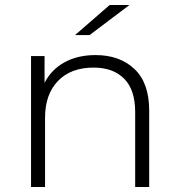

<svg xmlns="http://www.w3.org/2000/svg" viewBox="-20 -747 714 767"><path d="M362 -527Q458 -527 517 -471.5Q576 -416 576 -305V0H520V-300Q520 -388 476 -432.5Q432 -477 354 -477Q263 -477 211.5 -423.5Q160 -370 160 -277V0H104V-523H158V-416Q185 -469 237.5 -498Q290 -527 362 -527ZM280 -607 418 -727H497L338 -607Z"/></svg>

Font: Montserrat-Alt1 Light
Style: Regular
Weight: 300
Designer: Differentunic
Foundry: Differentunic
Version: Version 7.222